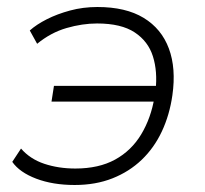

<svg xmlns="http://www.w3.org/2000/svg" viewBox="-20 -520 586 548"><path d="M193 8Q131 8 83.5 -10Q36 -28 15 -58L40 -96Q66 -66 106.5 -52.5Q147 -39 195 -39Q262 -39 308.5 -64.5Q355 -90 383 -136.5Q411 -183 421 -243L428 -230H127L134 -275H435L424 -262Q430 -316 416.5 -359Q403 -402 364.5 -427.5Q326 -453 257 -453Q215 -453 170 -440Q125 -427 86 -395L65 -433Q84 -450 113.5 -465Q143 -480 180 -490Q217 -500 258 -500Q339 -500 390 -469Q441 -438 462 -381.5Q483 -325 472 -248Q464 -192 442 -145Q420 -98 384.5 -64Q349 -30 301 -11Q253 8 193 8Z"/></svg>

Font: Nunito Sans 7pt ExtraLight
Style: Italic
Weight: 250
Italic angle: -9°
Designer: Vernon Adams
Foundry: Vernon Adams
Version: Version 3.101;gftools[0.9.27]